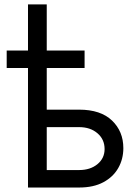

<svg xmlns="http://www.w3.org/2000/svg" viewBox="-20 -838 622 858"><path d="M358 -612.2V-534.1H9.9V-612.2ZM177.6 -348H333.8Q429.7 -348 480.5 -299.4Q531.2 -250.7 531.2 -176.1Q531.2 -127.1 508.5 -87.2Q485.8 -47.2 441.8 -23.6Q397.7 0 333.8 0H105.1V-818.2H188.9V-78.1H333.8Q383.5 -78.1 415.5 -104.4Q447.4 -130.7 447.4 -171.9Q447.4 -215.2 415.5 -242.5Q383.5 -269.9 333.8 -269.9H177.6Z"/></svg>

Font: DeltaSans
Style: Regular
Weight: 400
Designer: Rasmus Andersson
Foundry: rsms
Version: Version 3.012